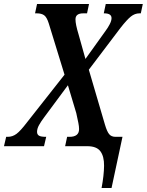

<svg xmlns="http://www.w3.org/2000/svg" viewBox="-55 -734 737 964"><path d="M455 210Q467 146 467.5 98.5Q468 51 449 25.5Q430 0 383 0H272L282 -47H294Q342 -47 342 -86Q342 -99 338.5 -116.5Q335 -134 328 -166L286 -306L166 -144Q151 -124 141 -106Q131 -88 131 -72Q131 -59 140.5 -53Q150 -47 175 -47H177L166 0H-35L-24 -47H-16Q8 -47 28 -62Q48 -77 80 -119L269 -359L190 -616Q180 -648 166.5 -657.5Q153 -667 130 -667H121L131 -714H392L382 -667H363Q324 -667 324 -637Q324 -612 339 -563L374 -438L475 -579Q487 -595 496 -612.5Q505 -630 505 -643Q505 -667 468 -667H466L476 -714H662L652 -667H645Q622 -667 602 -651Q582 -635 550 -594L391 -384L472 -108Q482 -74 493 -60.5Q504 -47 525 -47H560L505 210Z"/></svg>

Font: Noto Serif ExtraCondensed SemiBold
Style: Italic
Weight: 600
Width: 2
Italic angle: -12°
Designer: Monotype Design Team
Foundry: Monotype Imaging Inc.
Version: Version 2.013